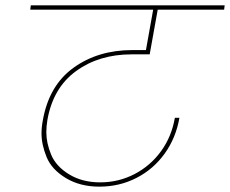

<svg xmlns="http://www.w3.org/2000/svg" viewBox="-20 -760 859 717"><path d="M471 -557Q350 -557 264 -494.5Q178 -432 157 -312Q153 -288 153 -266Q153 -226 171 -182.5Q189 -139 238 -109Q287 -79 354 -79Q423 -79 482.5 -110Q542 -141 581.5 -195.5Q621 -250 633 -320H650Q637 -245 595 -186.5Q553 -128 489.5 -95.5Q426 -63 351 -63Q279 -63 226 -95Q173 -127 154 -173.5Q135 -220 135 -262Q135 -285 140 -311Q163 -441 254.5 -507Q346 -573 474 -573H525L552 -724H93L95 -740H819L817 -724H569L539 -557Z"/></svg>

Font: Fz Poppins Thin
Style: Italic
Weight: 100
Italic angle: -10°
Designer: Ninad Kale (Devanagari), Jonny Pinhorn (Latin)
Foundry: Indian Type Foundry
Version: Vit hóa bi Vntype.Com & FontZin.Com